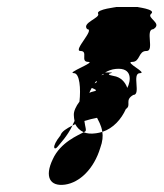

<svg xmlns="http://www.w3.org/2000/svg" viewBox="-20 -779 465 546"><path d="M190 -571C207 -571 210 -526 206 -490C196 -477 189 -462 190 -451C190 -446 191 -440 192 -435C189 -430 188 -426 186 -422C189 -423 191 -425 194 -426C199 -416 207 -408 218 -403C219 -404 221 -404 222 -405C227 -408 222 -418 220 -435C233 -439 245 -442 256 -444C259 -437 268 -424 271 -404C302 -414 325 -440 338 -469C355 -480 333 -494 359 -509C382 -509 354 -571 378 -571C401 -571 332 -603 356 -603C379 -603 373 -634 396 -634H397C420 -634 392 -696 416 -696C444 -713 395 -728 410 -740C425 -753 366 -759 372 -759H310C316 -759 252 -753 259 -740C266 -728 211 -714 228 -696C251 -696 186 -634 209 -634C232 -634 207 -603 231 -603C254 -603 167 -571 190 -571ZM130 -326C106 -276 122 -248 165 -254C207 -260 247 -299 265 -358C272 -377 273 -392 271 -404C265 -402 259 -401 253 -400C239 -398 227 -399 218 -403C204 -395 152 -375 130 -326ZM152 -394C124 -359 135 -350 144 -362C151 -371 171 -391 186 -422C170 -414 155 -405 152 -394ZM234 -515C236 -520 238 -524 241 -529C250 -525 260 -522 246 -519C242 -518 238 -517 234 -515ZM249 -542C251 -544 252 -547 254 -549C256 -547 256 -544 249 -542ZM268 -565C270 -567 273 -568 274 -569C276 -568 275 -567 268 -565ZM279 -573C288 -578 298 -582 309 -583C358 -588 352 -548 342 -529C336 -546 323 -560 303 -563C265 -570 324 -573 284 -573Z"/></svg>

Font: bitstorm
Style: maxcnobl
Weight: 400
Version: Version 0.2